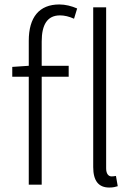

<svg xmlns="http://www.w3.org/2000/svg" viewBox="-20 -828 605 861"><path d="M109 -533 35 -528V-484H109V0H167V-484H288V-533H167V-642C167 -717 192 -759 249 -759C269 -759 290 -754 312 -744L326 -790C301 -801 273 -808 246 -808C156 -808 109 -751 109 -645ZM500 -39C489 -37 484 -37 480 -37C467 -37 456 -48 456 -73V-795H398V-79C398 -17 422 13 470 13C488 13 498 10 508 7Z"/></svg>

Font: Noto Sans CJK Light
Style: Regular
Weight: 300
Designer: Ryoko NISHIZUKA (kana & ideographs); Paul D. Hunt (Latin, Greek & Cyrillic); Wenlong ZHANG (bopomofo); Sandoll Communica
Foundry: Adobe Systems Incorporated
Version: Version 1.000;PS 1;hotconv 1.0.78;makeotf.lib2.5.61930